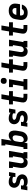

<svg xmlns="http://www.w3.org/2000/svg" viewBox="2298 -3094 803 5440"><g transform="rotate(-90 2700.0 -373.5)"><path d="M282 8Q263 8 244 6Q225 4 207 -1.5Q189 -7 173.5 -16Q158 -25 146 -39L140 0H29L59 -181H170L162 -136Q161 -127 167 -119.5Q173 -112 181 -108.5Q189 -105 198 -102.5Q207 -100 216.5 -99Q226 -98 235.5 -97.5Q245 -97 254 -97Q269 -97 283.5 -98Q298 -99 312 -103.5Q326 -108 339.5 -117.5Q353 -127 355 -141Q357 -154 351 -165.5Q345 -177 335 -184.5Q325 -192 312.5 -196.5Q300 -201 287.5 -204Q275 -207 262.5 -209.5Q250 -212 237.5 -215Q225 -218 213 -222.5Q201 -227 190 -232.5Q179 -238 169 -245.5Q159 -253 150 -261.5Q141 -270 133.5 -280Q126 -290 120 -301Q114 -312 109.5 -324Q105 -336 103 -348.5Q101 -361 101 -374Q101 -387 103 -401Q106 -419 113 -436.5Q120 -454 131.5 -469.5Q143 -485 158.5 -497.5Q174 -510 192 -517Q210 -524 228 -526Q246 -528 264 -528Q287 -528 309.5 -525.5Q332 -523 353 -517Q374 -511 393 -500.5Q412 -490 426 -475L434 -520H545L515 -339H404L411 -384Q413 -393 407 -400.5Q401 -408 393 -411.5Q385 -415 376 -417.5Q367 -420 357.5 -421Q348 -422 338.5 -422.5Q329 -423 320 -423Q306 -423 292.5 -422Q279 -421 266 -416.5Q253 -412 241 -403Q229 -394 227 -380Q224 -365 232 -352.5Q240 -340 252 -332.5Q264 -325 278 -320.5Q292 -316 306.5 -313Q321 -310 335.5 -307Q350 -304 363.5 -299.5Q377 -295 390 -288.5Q403 -282 414.5 -273.5Q426 -265 435.5 -255Q445 -245 453 -233Q461 -221 467 -208.5Q473 -196 476.5 -181.5Q480 -167 480.5 -152Q481 -137 479 -122Q475 -101 465.5 -81.5Q456 -62 440.5 -46Q425 -30 405.5 -19.5Q386 -9 365 -2.5Q344 4 323.5 6Q303 8 282 8Z M814 8Q786 8 759.5 -0.5Q733 -9 713 -27Q693 -45 681 -69.5Q669 -94 664.5 -121Q660 -148 661.5 -177Q663 -206 668 -234L697 -410H663V-520H848L798 -216Q796 -203 795 -190Q794 -177 795.5 -164.5Q797 -152 801 -140Q805 -128 813.5 -119Q822 -110 834 -106Q846 -102 859 -102Q876 -102 893.5 -108Q911 -114 925 -126Q939 -138 946.5 -155Q954 -172 957 -189L993 -410H960V-520H1145L1077 -110H1110V0H925L936 -61Q925 -45 912 -31.5Q899 -18 883 -8.5Q867 1 849.5 4.5Q832 8 814 8Z M1497 8Q1474 8 1453 2Q1432 -4 1416.5 -17.5Q1401 -31 1391.5 -50Q1382 -69 1377 -90Q1377 -90 1377 -90Q1377 -90 1377 -90L1362 0H1199V-110H1247L1332 -625H1299V-735H1484L1436 -448Q1449 -466 1466 -482Q1483 -498 1503 -508.5Q1523 -519 1545 -523.5Q1567 -528 1588 -528Q1616 -528 1641 -519Q1666 -510 1683 -490.5Q1700 -471 1708.5 -446.5Q1717 -422 1720 -395.5Q1723 -369 1721 -341Q1719 -313 1714 -286L1697 -186Q1693 -161 1686 -137Q1679 -113 1666 -90.5Q1653 -68 1634.5 -49Q1616 -30 1593.5 -17Q1571 -4 1546.5 2Q1522 8 1497 8ZM1460 -102Q1479 -102 1498.5 -109.5Q1518 -117 1533 -131.5Q1548 -146 1556 -165Q1564 -184 1567 -204L1584 -304Q1586 -317 1586.5 -331Q1587 -345 1585 -357.5Q1583 -370 1578 -382Q1573 -394 1563.5 -402.5Q1554 -411 1541.5 -414.5Q1529 -418 1516 -418Q1498 -418 1480.5 -412.5Q1463 -407 1449 -394.5Q1435 -382 1427.5 -365Q1420 -348 1417 -331L1400 -231Q1398 -217 1396.5 -202.5Q1395 -188 1396 -174.5Q1397 -161 1400.5 -147.5Q1404 -134 1412 -123.5Q1420 -113 1432.5 -107.5Q1445 -102 1460 -102Z M2082 8Q2063 8 2044 6Q2025 4 2007 -1.5Q1989 -7 1973.5 -16Q1958 -25 1946 -39L1940 0H1829L1859 -181H1970L1962 -136Q1961 -127 1967 -119.5Q1973 -112 1981 -108.5Q1989 -105 1998 -102.5Q2007 -100 2016.5 -99Q2026 -98 2035.5 -97.5Q2045 -97 2054 -97Q2069 -97 2083.5 -98Q2098 -99 2112 -103.5Q2126 -108 2139.5 -117.5Q2153 -127 2155 -141Q2157 -154 2151 -165.5Q2145 -177 2135 -184.5Q2125 -192 2112.5 -196.5Q2100 -201 2087.5 -204Q2075 -207 2062.5 -209.5Q2050 -212 2037.5 -215Q2025 -218 2013 -222.5Q2001 -227 1990 -232.5Q1979 -238 1969 -245.5Q1959 -253 1950 -261.5Q1941 -270 1933.5 -280Q1926 -290 1920 -301Q1914 -312 1909.5 -324Q1905 -336 1903 -348.5Q1901 -361 1901 -374Q1901 -387 1903 -401Q1906 -419 1913 -436.5Q1920 -454 1931.5 -469.5Q1943 -485 1958.5 -497.5Q1974 -510 1992 -517Q2010 -524 2028 -526Q2046 -528 2064 -528Q2087 -528 2109.5 -525.5Q2132 -523 2153 -517Q2174 -511 2193 -500.5Q2212 -490 2226 -475L2234 -520H2345L2315 -339H2204L2211 -384Q2213 -393 2207 -400.5Q2201 -408 2193 -411.5Q2185 -415 2176 -417.5Q2167 -420 2157.5 -421Q2148 -422 2138.5 -422.5Q2129 -423 2120 -423Q2106 -423 2092.5 -422Q2079 -421 2066 -416.5Q2053 -412 2041 -403Q2029 -394 2027 -380Q2024 -365 2032 -352.5Q2040 -340 2052 -332.5Q2064 -325 2078 -320.5Q2092 -316 2106.5 -313Q2121 -310 2135.5 -307Q2150 -304 2163.5 -299.5Q2177 -295 2190 -288.5Q2203 -282 2214.5 -273.5Q2226 -265 2235.5 -255Q2245 -245 2253 -233Q2261 -221 2267 -208.5Q2273 -196 2276.5 -181.5Q2280 -167 2280.5 -152Q2281 -137 2279 -122Q2275 -101 2265.5 -81.5Q2256 -62 2240.5 -46Q2225 -30 2205.5 -19.5Q2186 -9 2165 -2.5Q2144 4 2123.5 6Q2103 8 2082 8Z M2677 0Q2655 0 2633 -2.5Q2611 -5 2591 -13Q2571 -21 2554.5 -34Q2538 -47 2528.5 -66Q2519 -85 2517.5 -107Q2516 -129 2519 -152L2562 -410H2463V-520H2580L2616 -735H2749L2713 -520H2839V-410H2695L2649 -134Q2649 -128 2650.5 -123Q2652 -118 2656.5 -115Q2661 -112 2666.5 -111Q2672 -110 2677 -110H2762V0Z M2879 0V-110H2975L3024 -410H2952V-520H3176L3108 -110H3181V0ZM3130 -585Q3109 -585 3090.5 -592.5Q3072 -600 3060.5 -615Q3049 -630 3046 -650Q3043 -670 3046 -691Q3049 -705 3056 -718Q3063 -731 3075 -739.5Q3087 -748 3101.5 -751.5Q3116 -755 3130 -755Q3150 -755 3168.5 -747.5Q3187 -740 3198.5 -725Q3210 -710 3213 -690Q3216 -670 3213 -649Q3211 -635 3203.5 -622Q3196 -609 3184 -600.5Q3172 -592 3157.5 -588.5Q3143 -585 3130 -585Z M3577 0Q3555 0 3533 -2.5Q3511 -5 3491 -13Q3471 -21 3454.5 -34Q3438 -47 3428.5 -66Q3419 -85 3417.5 -107Q3416 -129 3419 -152L3462 -410H3363V-520H3480L3516 -735H3649L3613 -520H3739V-410H3595L3549 -134Q3549 -128 3550.5 -123Q3552 -118 3556.5 -115Q3561 -112 3566.5 -111Q3572 -110 3577 -110H3662V0Z M3964 8Q3936 8 3909.5 -0.5Q3883 -9 3863 -27Q3843 -45 3831 -69.5Q3819 -94 3814.5 -121Q3810 -148 3811.5 -177Q3813 -206 3818 -234L3847 -410H3813V-520H3998L3948 -216Q3946 -203 3945 -190Q3944 -177 3945.5 -164.5Q3947 -152 3951 -140Q3955 -128 3963.5 -119Q3972 -110 3984 -106Q3996 -102 4009 -102Q4026 -102 4043.5 -108Q4061 -114 4075 -126Q4089 -138 4096.5 -155Q4104 -172 4107 -189L4143 -410H4110V-520H4295L4227 -110H4260V0H4075L4086 -61Q4075 -45 4062 -31.5Q4049 -18 4033 -8.5Q4017 1 3999.5 4.5Q3982 8 3964 8Z M4627 0Q4605 0 4583 -2.5Q4561 -5 4541 -13Q4521 -21 4504.5 -34Q4488 -47 4478.5 -66Q4469 -85 4467.5 -107Q4466 -129 4469 -152L4512 -410H4413V-520H4530L4566 -735H4699L4663 -520H4789V-410H4645L4599 -134Q4599 -128 4600.5 -123Q4602 -118 4606.5 -115Q4611 -112 4616.5 -111Q4622 -110 4627 -110H4712V0Z M5061 8Q5037 8 5013 5Q4989 2 4967 -5.5Q4945 -13 4926 -26Q4907 -39 4893 -56Q4879 -73 4870 -94Q4861 -115 4857 -138.5Q4853 -162 4854.5 -186Q4856 -210 4860 -234L4876 -334Q4881 -361 4890.5 -388Q4900 -415 4917.5 -438.5Q4935 -462 4958.5 -480Q4982 -498 5008.5 -509Q5035 -520 5063 -524Q5091 -528 5118 -528Q5149 -528 5180 -522Q5211 -516 5237 -501Q5263 -486 5282 -462.5Q5301 -439 5310 -410Q5319 -381 5319 -349.5Q5319 -318 5314 -286L5301 -208H4982Q4979 -187 4981.5 -166.5Q4984 -146 4994 -129.5Q5004 -113 5022 -105Q5040 -97 5061 -97Q5076 -97 5091.5 -99.5Q5107 -102 5122 -109Q5137 -116 5148.5 -128.5Q5160 -141 5165 -156H5291Q5281 -119 5259 -86.5Q5237 -54 5204.5 -31.5Q5172 -9 5134.5 -0.5Q5097 8 5061 8ZM5191 -312Q5194 -333 5192.5 -353Q5191 -373 5181.5 -389.5Q5172 -406 5154 -414.5Q5136 -423 5116 -423Q5095 -423 5074 -416Q5053 -409 5037 -393.5Q5021 -378 5012 -358Q5003 -338 5000 -317L4999 -312Z"/></g></svg>

Font: Iosevka Etoile XBdObl
Style: Regular
Weight: 800
Italic angle: -9°
Designer: Belleve Invis
Foundry: Belleve Invis
Version: Version 15.5.2; ttfautohint (v1.8.4)